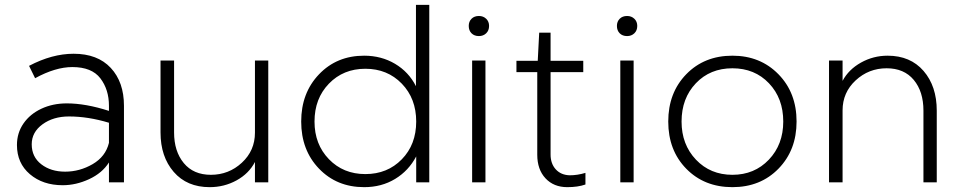

<svg xmlns="http://www.w3.org/2000/svg" viewBox="-20 -753 3964 793"><path d="M492 -316V0H430V-82Q402 -38 348 -13Q294 12 239 12Q157 12 103.5 -33.5Q50 -79 50 -154Q50 -204 77 -243Q104 -282 151 -304Q198 -326 256 -326Q334 -326 430 -295V-316Q430 -383 394.5 -429.5Q359 -476 279 -476Q209 -476 125 -430L100 -481Q195 -531 284 -531Q383 -531 437.5 -472.5Q492 -414 492 -316ZM430 -163V-246Q344 -272 265 -272Q200 -272 155.5 -239.5Q111 -207 111 -157Q111 -105 150.5 -74.5Q190 -44 249 -44Q309 -44 362.5 -75Q416 -106 430 -163Z M846 20Q752 20 697.5 -43Q643 -106 643 -206V-503H699V-206Q699 -128 739 -79.5Q779 -31 851 -31Q925 -31 979 -81Q1033 -131 1033 -205V-503H1088V0H1033V-84Q1008 -36 957 -8Q906 20 846 20Z M1698 -397V-733H1753V0H1699V-107Q1668 -48 1612 -14Q1556 20 1484 20Q1371 20 1297.5 -56.5Q1224 -133 1224 -251Q1224 -369 1297.5 -446Q1371 -523 1484 -523Q1555 -523 1611.5 -489.5Q1668 -456 1698 -397ZM1279 -251Q1279 -157 1338.5 -95.5Q1398 -34 1489 -34Q1580 -34 1639.5 -95Q1699 -156 1699 -251Q1699 -346 1639.5 -407.5Q1580 -469 1489 -469Q1398 -469 1338.5 -407.5Q1279 -346 1279 -251Z M1985 -503V0H1930V-503ZM1916 -646Q1916 -664 1927.5 -675.5Q1939 -687 1958 -687Q1976 -687 1988 -675.5Q2000 -664 2000 -646Q2000 -627 1988 -615.5Q1976 -604 1958 -604Q1939 -604 1927.5 -615.5Q1916 -627 1916 -646Z M2199 -114V-455H2113V-502H2201L2207 -618H2254V-502H2389V-455H2254V-115Q2254 -77 2275.5 -53.5Q2297 -30 2333 -29Q2365 -29 2398 -39V9Q2367 20 2323 20Q2267 20 2233 -16.5Q2199 -53 2199 -114Z M2597 -503V0H2542V-503ZM2528 -646Q2528 -664 2539.5 -675.5Q2551 -687 2570 -687Q2588 -687 2600 -675.5Q2612 -664 2612 -646Q2612 -627 2600 -615.5Q2588 -604 2570 -604Q2551 -604 2539.5 -615.5Q2528 -627 2528 -646Z M3270 -251Q3270 -133 3195.5 -56.5Q3121 20 3005 20Q2889 20 2814.5 -56Q2740 -132 2740 -251Q2740 -370 2814.5 -446.5Q2889 -523 3005 -523Q3120 -523 3195 -446.5Q3270 -370 3270 -251ZM3215 -251Q3215 -347 3156 -409Q3097 -471 3005 -471Q2913 -471 2854 -409Q2795 -347 2795 -251Q2795 -156 2854.5 -93.5Q2914 -31 3005 -31Q3096 -31 3155.5 -93.5Q3215 -156 3215 -251Z M3646 -523Q3740 -523 3794.5 -460Q3849 -397 3849 -296V0H3794V-296Q3794 -375 3754 -423Q3714 -471 3642 -471Q3568 -471 3514 -421Q3460 -371 3460 -297V0H3404V-503H3460V-419Q3485 -466 3536 -494.5Q3587 -523 3646 -523Z"/></svg>

Font: Metropolitano Light
Style: Regular
Weight: 300
Designer: Fonts by Alex Slobzheninov & Chris M. Simpson / Changes by Cristiano Sobral
Foundry: Fonts by Alex Slobzheninov & Chris M. Simpson / Changes by Cristiano Sobral
Version: Version 1.00;August 30, 2020;FontCreator 13.0.0.2681 64-bit